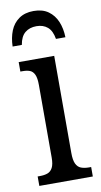

<svg xmlns="http://www.w3.org/2000/svg" viewBox="-85 -780 431 820"><g transform="rotate(-10 130.0 -370.0)"><path d="M17 0V-41H27Q46 -41 60 -46Q74 -51 82 -66Q90 -81 90 -110V-425Q90 -455 83 -470Q76 -485 63.5 -490Q51 -495 32 -495H22V-536H176V-115Q176 -84 183.5 -68Q191 -52 205.5 -46.5Q220 -41 239 -41H249V0ZM8 -606Q9 -644 21 -674Q33 -704 58.5 -722Q84 -740 122 -740Q161 -740 186 -722Q211 -704 223.5 -674Q236 -644 237 -606H196Q190 -642 171 -658Q152 -674 123 -674Q93 -674 73.5 -658Q54 -642 48 -606Z"/></g></svg>

Font: Noto Serif ExtraCondensed
Style: Regular
Weight: 400
Width: 2
Designer: Monotype Design Team
Foundry: Monotype Imaging Inc.
Version: Version 2.013